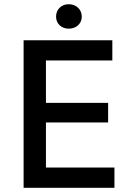

<svg xmlns="http://www.w3.org/2000/svg" viewBox="-20 -891 617 911"><path d="M306 -755C342 -755 368 -779 368 -812C368 -846 342 -871 306 -871C271 -871 246 -846 246 -812C246 -779 271 -755 306 -755ZM92 0H523V-96H198V-310H493V-403H198V-604H513V-700H92Z"/></svg>

Font: Fixel Display Medium
Style: Regular
Weight: 500
Designer: AlfaBravo + MacPaw
Foundry: Kyrylo Tkachov, Marchela Mozhyna, Serhii Makarenko, Maria Weinstein, Zakhar Kryvoshyya
Version: Version 1.211